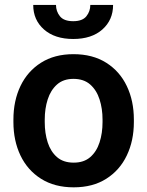

<svg xmlns="http://www.w3.org/2000/svg" viewBox="-20 -761 606 790"><path d="M35.2 -258.8V-269Q35.2 -346.2 64.2 -407Q93.3 -467.8 148.7 -502.9Q204.1 -538.1 282.2 -538.1Q361.3 -538.1 417 -502.9Q472.7 -467.8 501.7 -407Q530.8 -346.2 530.8 -269V-258.8Q530.8 -182.1 501.7 -121.3Q472.7 -60.5 417.2 -25.4Q361.8 9.8 283.2 9.8Q204.6 9.8 148.9 -25.4Q93.3 -60.5 64.2 -121.3Q35.2 -182.1 35.2 -258.8ZM164.1 -269V-258.8Q164.1 -212.9 176.3 -175Q188.5 -137.2 214.6 -114.5Q240.7 -91.8 283.2 -91.8Q325.2 -91.8 351.3 -114.5Q377.4 -137.2 389.6 -175Q401.9 -212.9 401.9 -258.8V-269Q401.9 -314 389.6 -352.1Q377.4 -390.1 351.1 -413.3Q324.7 -436.5 282.2 -436.5Q240.7 -436.5 214.6 -413.3Q188.5 -390.1 176.3 -352.1Q164.1 -314 164.1 -269ZM351.6 -740.7H445.3Q445.3 -678.7 401.1 -639.6Q356.9 -600.6 281.2 -600.6Q205.6 -600.6 161.1 -639.6Q116.7 -678.7 116.7 -740.7H210.4Q210.4 -714.4 226.6 -694.1Q242.7 -673.8 281.2 -673.8Q319.3 -673.8 335.4 -694.1Q351.6 -714.4 351.6 -740.7Z"/></svg>

Font: Vazirmatn RD FD SemiBold
Style: Regular
Weight: 600
Designer: Saber Rastikerdar
Foundry: Saber Rastikerdar
Version: Version 33.003